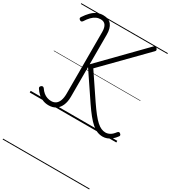

<svg xmlns="http://www.w3.org/2000/svg" viewBox="-369 -1259 1780 2001"><g transform="rotate(30 521.0 -258.0)"><path d="M888 19Q852 19 820 6Q788 -7 755.5 -35Q723 -63 687 -107.5Q651 -152 609 -214L394 -533V-177Q394 -116 375 -72Q356 -28 321 -5Q286 18 235 18Q198 18 165 5Q132 -8 106.5 -31Q81 -54 63 -83Q56 -93 58.5 -101.5Q61 -110 70 -117Q80 -124 88.5 -122.5Q97 -121 104 -112Q123 -84 144 -67Q165 -50 188.5 -42Q212 -34 237 -34Q270 -34 292.5 -50.5Q315 -67 327 -100Q339 -133 339 -182V-924Q339 -976 320 -1003.5Q301 -1031 260 -1031Q231 -1031 206 -1019Q181 -1007 157.5 -983Q134 -959 110 -921Q103 -912 95 -910Q87 -908 77 -915Q66 -922 64.5 -930.5Q63 -939 70 -949Q98 -991 127 -1020.5Q156 -1050 189.5 -1065.5Q223 -1081 262 -1081Q331 -1081 362.5 -1040Q394 -999 394 -924V-567L877 -1061Q887 -1072 897 -1070Q907 -1068 915 -1059Q922 -1051 923 -1042Q924 -1033 914 -1024L448 -549L646 -255Q689 -192 723 -149Q757 -106 785.5 -80.5Q814 -55 839.5 -44Q865 -33 890 -33Q918 -33 944 -47.5Q970 -62 996 -97Q1004 -106 1012 -107.5Q1020 -109 1029 -101Q1038 -94 1039.5 -86Q1041 -78 1036 -71Q1013 -39 988 -19Q963 1 937.5 10Q912 19 888 19ZM0 555H1042V565H0ZM0 -20H1042V0H0ZM0 -505H1042V-500H0ZM0 -1075H1042V-1065H0Z"/></g></svg>

Font: Playwrite AR Guides
Style: Regular
Weight: 400
Designer: Veronika Burian, José Scaglione
Foundry: TypeTogether
Version: Version 1.003